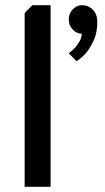

<svg xmlns="http://www.w3.org/2000/svg" viewBox="-20 -720 405 740"><path d="M245 -645Q245 -668 260.5 -684Q276 -700 295 -700Q321 -700 338 -682.5Q355 -665 355 -636Q355 -596 342.5 -567.5Q330 -539 315 -520Q297 -498 275 -484L245 -515Q259 -525 270 -537Q279 -548 287 -561.5Q295 -575 295 -590Q276 -590 260.5 -606Q245 -622 245 -645ZM75 -670 105 -700H175V0H75Z"/></svg>

Font: Scada
Style: Regular
Weight: 400
Designer: Jovanny Lemonad
Foundry: Jovanny Lemonad
Version: Version 3.005; ttfautohint (v0.91) -l 8 -r 50 -G 200 -x 0 -w